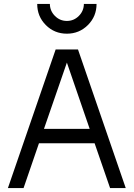

<svg xmlns="http://www.w3.org/2000/svg" viewBox="-20 -950 675 970"><path d="M20 0 261.2 -700.2H374L615.2 0H536.1L458 -226.1H176.8L99.1 0ZM317.9 -779.8Q254.9 -779.8 211.4 -823.5Q168 -867.2 168 -930.2H231.9Q232.4 -894.5 257.6 -869.4Q282.7 -844.2 317.9 -844.2Q353 -844.2 378.2 -869.4Q403.3 -894.5 403.8 -930.2H467.8Q467.8 -867.2 424.1 -823.5Q380.4 -779.8 317.9 -779.8ZM202.1 -298.8H433.1L317.9 -633.8Z"/></svg>

Font: Uncut Sans
Style: Regular
Weight: 400
Designer: Kasper Nordkvist
Foundry: UNCUT.wtf
Version: Version 1.304;Glyphs 3.2 (3246)